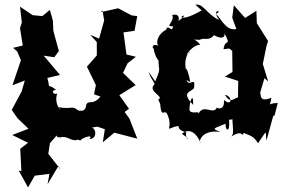

<svg xmlns="http://www.w3.org/2000/svg" viewBox="-20 -584 1228 835"><path d="M404 -33 436 -22 427 35 477 -7 577 19 543 -68 522 -97 541 -111 499 -170 570 -214 515 -267 535 -309 571 -337 530 -347 517 -443 565 -450 577 -514 553 -517 494 -548 418 -531 426 -538 433 -495 411 -416 372 -433 401 -401V-343L358 -294L397 -214L389 -174L417 -164C383 -124 370 -151 355 -130C353 -75 290 -124 334 -92C287 -134 303 -105 234 -118C261 -85 210 -127 229 -177C214 -170 197 -191 224 -193C179 -230 202 -182 186 -245L241 -258L170 -342L216 -335L236 -362L212 -450L210 -494L197 -541L164 -514L122 -518L67 -555L75 -486L67 -462L79 -386L37 -376L55 -360L71 -322L34 -213L88 -234L74 -186L31 -106L56 -70L104 -24L33 3L102 37L68 63L73 161L61 157L102 231L131 180L195 172L187 217L234 138L245 155L190 85L197 39L237 -7C259 -11 212 -35 228 11C250 20 245 1 289 22C318 33 314 16 329 28C329 19 391 -5 369 21C411 19 395 -45 364 -27Z M858 -538C875 -551 798 -500 772 -508C759 -514 808 -529 753 -491C749 -472 777 -530 729 -519C742 -491 693 -466 732 -470C729 -436 711 -484 702 -454C664 -436 651 -386 678 -380C634 -406 644 -363 648 -375C651 -340 683 -289 669 -349C667 -267 684 -297 655 -230L626 -272C637 -236 656 -224 651 -216C620 -186 698 -164 668 -151C692 -93 713 -95 676 -142C680 -67 692 -106 705 -92C738 -27 689 -13 740 -33C778 -42 731 -27 790 -8C782 29 822 31 771 -2C806 -32 838 0 852 37C843 40 851 -23 939 -10C896 -27 910 -24 961 -46C959 -13 982 -5 976 -63C1013 -65 1015 -86 993 -87C985 -49 1003 -7 986 10C1039 -25 1031 18 1040 -6C1069 7 1083 7 1102 39C1148 -28 1132 -12 1139 27L1168 -79L1174 -82L1188 -136C1138 -136 1155 -112 1160 -159C1096 -131 1120 -194 1110 -176L1130 -244L1146 -230L1123 -306L1139 -384L1146 -406L1145 -407L1097 -483L1095 -537L1046 -506L997 -561L990 -507L1008 -458C960 -446 937 -514 918 -523C955 -539 895 -549 933 -497C879 -522 862 -572 830 -563ZM977 -373 990 -363 991 -271 958 -251 1016 -232 1015 -161C993 -154 983 -133 958 -171C989 -170 993 -117 954 -149C958 -84 901 -128 923 -116C908 -82 865 -135 843 -89C849 -105 810 -84 804 -106C803 -143 822 -188 820 -128C767 -184 807 -181 824 -201C831 -258 804 -201 791 -236L807 -227C805 -253 785 -310 790 -274C770 -356 832 -376 791 -345C796 -354 818 -387 851 -390C823 -424 802 -410 849 -411C871 -423 887 -403 911 -431C945 -411 961 -422 956 -440C988 -375 960 -423 952 -370Z"/></svg>

Font: Asimov Aggro
Style: Medium
Weight: 500
Designer: Google
Version: Version 2.000980; 2014